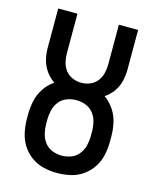

<svg xmlns="http://www.w3.org/2000/svg" viewBox="-112 -812 724 896"><g transform="rotate(15 250.0 -363.5)"><path d="M250 8Q283 8 315.5 0.5Q348 -7 375 -26.5Q402 -46 420 -74Q438 -102 444.5 -134.5Q451 -167 451 -200V-220Q451 -254 444 -287Q437 -320 418 -348.5Q399 -377 372 -396Q396 -412 413 -436Q430 -460 436.5 -488Q443 -516 443 -544V-735H350V-544Q350 -523 345 -501.5Q340 -480 326.5 -462.5Q313 -445 292.5 -436.5Q272 -428 250 -428Q228 -428 207.5 -436.5Q187 -445 173.5 -462.5Q160 -480 155 -501.5Q150 -523 150 -544V-735H57V-544Q57 -516 64 -488Q71 -460 88 -436Q105 -412 129 -396Q101 -377 82 -348.5Q63 -320 56 -287Q49 -254 49 -220V-200Q49 -167 56 -134.5Q63 -102 80.5 -74Q98 -46 125.5 -26.5Q153 -7 185 0.5Q217 8 250 8ZM250 -76Q227 -76 204.5 -84.5Q182 -93 167.5 -112Q153 -131 147.5 -154Q142 -177 142 -200V-220Q142 -244 147.5 -267Q153 -290 167.5 -308.5Q182 -327 204.5 -335.5Q227 -344 250 -344Q273 -344 295.5 -335.5Q318 -327 332.5 -308.5Q347 -290 352.5 -267Q358 -244 358 -220V-200Q358 -177 352.5 -154Q347 -131 332.5 -112Q318 -93 295.5 -84.5Q273 -76 250 -76Z"/></g></svg>

Font: Iosevka SS08 Medium
Style: Regular
Weight: 500
Monospace: yes
Designer: Belleve Invis
Foundry: Belleve Invis
Version: Version 3.4.3; ttfautohint (v1.8.3)